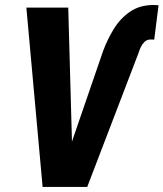

<svg xmlns="http://www.w3.org/2000/svg" viewBox="-20 -741 648 761"><path d="M271.5 -198.2 388.2 -537.6Q405.3 -584.5 431.2 -626.5Q457 -668.5 495.6 -694.8Q534.2 -721.2 588.9 -721.2L608.4 -720.2L591.3 -584L575.7 -584.5Q562 -584 552.7 -575Q543.5 -565.9 537.8 -553.7Q532.2 -541.5 528.8 -530.3L325.7 0H204.1ZM250.5 -710.9 265.1 -186 263.2 0H148.9L84.5 -710.9Z"/></svg>

Font: Roboto Condensed Black
Style: Italic
Weight: 900
Italic angle: -12°
Designer: Christian Robertson
Foundry: Google
Version: Version 3.008; 2023